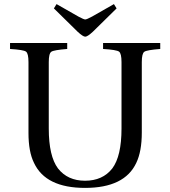

<svg xmlns="http://www.w3.org/2000/svg" viewBox="-20 -902 831 937"><path d="M29 -663V-692H308V-663Q243 -658 230.5 -649.5Q218 -641 218 -599V-275Q218 -140 263 -80Q310 -20 395 -20Q481 -20 528 -80Q573 -140 573 -275V-599Q573 -641 561 -650Q549 -659 483 -663V-692H762V-663Q697 -658 684.5 -649.5Q672 -641 672 -599V-255Q672 -163 645 -107Q588 15 395 15Q203 15 146 -107Q119 -161 119 -253V-599Q119 -641 107 -650Q95 -659 29 -663ZM243 -861 256 -882 363 -821Q389 -807 396 -807Q403 -807 429 -821L536 -882L549 -861L433 -747Q407 -723 396 -723Q385 -723 359 -747Z"/></svg>

Font: Heuristica
Style: Regular
Weight: 400
Version: Version 1.0.1 ; ttfautohint (v1.4.1)